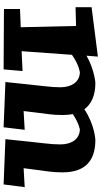

<svg xmlns="http://www.w3.org/2000/svg" viewBox="231 -783 563 1065"><g transform="rotate(90 512.5 -250.5)"><path d="M596 -100C612 -241 618 -249 618 -318C618 -337 616 -356 613 -373C666 -408 699 -412 699 -412C754 -410 781 -363 781 -304C781 -247 775 -228 752 1L1003 11L1018 -106L913 -100C930 -240 936 -250 936 -317C936 -425 887 -498 757 -498C757 -498 673 -495 586 -437C558 -475 511 -498 440 -498C440 -498 369 -494 289 -449L294 -512L20 -477V-388L124 -391L131 -84L30 -80V9L365 11L374 -94L264 -89L284 -368C342 -409 382 -412 382 -412C437 -410 464 -363 464 -304C464 -247 458 -228 435 1L686 11L700 -106Z"/></g></svg>

Font: Peralta
Style: Regular
Weight: 400
Designer: Astigmatic (AOETI)
Foundry: Astigmatic (AOETI)
Version: Version 1.000